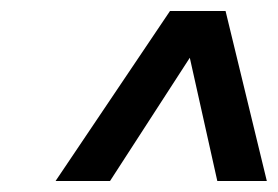

<svg xmlns="http://www.w3.org/2000/svg" viewBox="-20 -769 505 349"><path d="M81 -440 289 -749H390L465 -440H375L325 -664L180 -440Z"/></svg>

Font: Saira Thin SemiBold
Style: Italic
Weight: 600
Italic angle: -12°
Version: Version 1.101